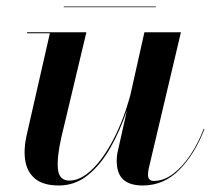

<svg xmlns="http://www.w3.org/2000/svg" viewBox="-20 -559 666 589"><path d="M175.6 -539H458V-537H175.6ZM245 -460 168 -137Q154.5 -77.8 157.6 -41.4Q160.8 -5 193 -5Q227 -5 262.3 -38.9Q297.6 -72.9 328.4 -132.2Q359.2 -191.5 379.9 -267.5L423 -460H535L436 -41Q435.2 -36.5 434.6 -31.6Q434 -26.8 434 -23Q434 -4 452 -4Q483 -4 512 -26.3Q541 -48.6 565 -85.1Q589 -121.5 605 -164L607 -163Q578.5 -88 530.9 -39Q483.2 10 418 10Q378.2 10 358.1 -8.2Q338 -26.5 338 -67Q338 -77 340 -89L369.6 -221.2Q348.2 -157.6 318.2 -105.1Q288.1 -52.6 248.9 -21.3Q209.8 10 161 10Q112.5 10 87.8 -10.7Q63.1 -31.4 57.6 -65.7Q52 -100 61 -141L133 -457H63V-460Z"/></svg>

Font: Bodoni* 72 Medium
Style: Italic
Weight: 500
Italic angle: -13°
Version: Version 1.002; ttfautohint (v0.97) -l 8 -r 50 -G 200 -x 14 -